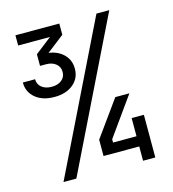

<svg xmlns="http://www.w3.org/2000/svg" viewBox="-109 -820 817 909"><g transform="rotate(-15 300.0 -365.0)"><path d="M154 -400Q96 -400 61 -429Q26 -458 26 -505H86Q86 -480 104.5 -465Q123 -450 154 -450Q184 -450 202.5 -465Q221 -480 221 -505Q221 -530 202.5 -545Q184 -560 155 -560H125V-617L206 -680H50V-730H265V-675L180 -609Q225 -603 253 -575Q281 -547 281 -505Q281 -458 246 -429Q211 -400 154 -400ZM90 0 447 -730H510L153 0ZM480 0V-70H305V-150L431 -325H500L365 -136V-120H480V-209H540V0Z"/></g></svg>

Font: NKDuy Mono
Style: Regular
Weight: 400
Monospace: yes
Designer: NKDuy
Foundry: NKDuy
Version: Version 2.251; ttfautohint (v1.8.4.7-5d5b)